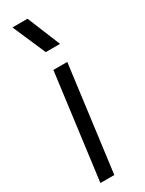

<svg xmlns="http://www.w3.org/2000/svg" viewBox="-208 -809 632 838"><g transform="rotate(-30 108.0 -390.0)"><path d="M175 -614H103L31 -780H107ZM94 0H24L93 -530H163Z"/></g></svg>

Font: Tanohe Sans
Style: Italic
Weight: 400
Designer: Village Type and Design LLC & Cristiano Sobral
Foundry: Cooper Hewitt Smithsonian Design Museum
Version: Version 1.00;September 29, 2021;FontCreator 13.0.0.2655 64-b